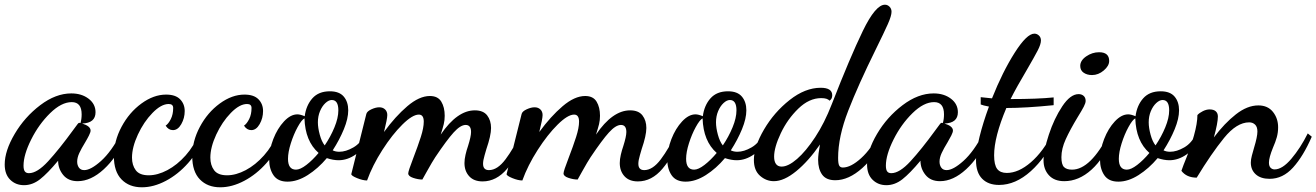

<svg xmlns="http://www.w3.org/2000/svg" viewBox="-46 -740 5595 816"><path d="M-26 -41Q-26 -99 16.5 -171Q59 -243 125 -293Q191 -343 257 -343Q301 -343 330.5 -320.5Q360 -298 360 -263Q360 -217 303 -215Q339 -204 339 -185Q339 -178 332 -164Q325 -150 316 -135Q300 -109 291 -89.5Q282 -70 282 -53Q282 -38 289.5 -27.5Q297 -17 312 -17Q340 -17 383.5 -56Q427 -95 468 -173L487 -154Q450 -71 395 -20.5Q340 30 284 30Q244 30 222.5 3.5Q201 -23 201 -57Q156 -3 124 22Q92 47 56 47Q21 47 -2.5 24Q-26 1 -26 -41ZM264 -186 284 -213Q287 -218 292 -218L296 -217Q301 -233 301 -254Q301 -306 259 -306Q215 -306 167 -259Q119 -212 86.5 -147Q54 -82 54 -36Q54 -19 59.5 -11.5Q65 -4 77 -4Q112 -4 158.5 -54.5Q205 -105 264 -186Z M438 -76Q438 -140 470.5 -201Q503 -262 555 -300Q607 -338 660 -338Q700 -338 719.5 -318Q739 -298 739 -268Q739 -238 724.5 -212.5Q710 -187 689 -187Q670 -187 658 -206Q670 -214 680 -234Q690 -254 690 -281Q690 -298 671 -298Q639 -298 602 -260Q565 -222 540 -168Q515 -114 515 -70Q515 -38 531 -16.5Q547 5 586 5Q624 5 665.5 -17Q707 -39 743 -79.5Q779 -120 800 -173L820 -155Q796 -95 753.5 -47Q711 1 659 28.5Q607 56 557 56Q503 56 470.5 22.5Q438 -11 438 -76Z M771 -76Q771 -140 803.5 -201Q836 -262 888 -300Q940 -338 993 -338Q1033 -338 1052.5 -318Q1072 -298 1072 -268Q1072 -238 1057.5 -212.5Q1043 -187 1022 -187Q1003 -187 991 -206Q1003 -214 1013 -234Q1023 -254 1023 -281Q1023 -298 1004 -298Q972 -298 935 -260Q898 -222 873 -168Q848 -114 848 -70Q848 -38 864 -16.5Q880 5 919 5Q957 5 998.5 -17Q1040 -39 1076 -79.5Q1112 -120 1133 -173L1153 -155Q1129 -95 1086.5 -47Q1044 1 992 28.5Q940 56 890 56Q836 56 803.5 22.5Q771 -11 771 -76Z M1098 -62Q1098 -104 1115.5 -149Q1133 -194 1161 -224Q1189 -254 1218 -254Q1230 -254 1249 -246Q1255 -292 1281.5 -322Q1308 -352 1356 -352Q1396 -352 1415 -329.5Q1434 -307 1434 -271Q1434 -236 1415.5 -191Q1397 -146 1368 -101Q1380 -95 1396 -95Q1424 -95 1456 -113.5Q1488 -132 1505 -170L1523 -157Q1502 -109 1466.5 -84Q1431 -59 1393 -59Q1370 -59 1343 -68Q1306 -24 1262 4Q1218 32 1176 32Q1135 32 1116.5 5Q1098 -22 1098 -62ZM1392 -271Q1392 -315 1364 -315Q1351 -315 1337 -302Q1323 -289 1314 -267.5Q1305 -246 1305 -220Q1305 -197 1313 -167.5Q1321 -138 1334 -122Q1359 -159 1375.5 -199Q1392 -239 1392 -271ZM1308 -90Q1251 -140 1248 -237Q1236 -231 1219 -200Q1202 -169 1190 -131Q1178 -93 1178 -65Q1178 -19 1212 -19Q1230 -19 1256 -39Q1282 -59 1308 -90Z M1928 -47Q1928 -63 1932.5 -82.5Q1937 -102 1943 -119Q1956 -160 1956 -179Q1956 -209 1933 -209Q1911 -209 1882 -177Q1853 -145 1804 -72Q1792 -54 1768 -11L1749 23Q1731 23 1710 16Q1689 9 1689 -3Q1689 -13 1710 -67Q1730 -119 1742.5 -158Q1755 -197 1755 -223Q1755 -253 1734 -253Q1707 -253 1664 -210.5Q1621 -168 1579 -102.5Q1537 -37 1514 27Q1496 27 1471.5 17Q1447 7 1447 0L1511 -256Q1514 -267 1532.5 -275.5Q1551 -284 1566 -284Q1581 -284 1590.5 -275Q1600 -266 1600 -251Q1600 -235 1586 -179Q1634 -245 1685 -288.5Q1736 -332 1781 -332Q1815 -332 1829.5 -308Q1844 -284 1844 -248Q1844 -229 1840 -212.5Q1836 -196 1827 -168Q1897 -271 1972 -271Q2008 -271 2024.5 -249.5Q2041 -228 2041 -196Q2041 -164 2021 -106Q2020 -102 2013.5 -80Q2007 -58 2007 -44Q2007 -17 2032 -17Q2068 -17 2102.5 -63Q2137 -109 2167 -173L2184 -152Q2155 -77 2109.5 -23Q2064 31 2005 31Q1968 31 1948 9Q1928 -13 1928 -47Z M2588 -47Q2588 -63 2592.5 -82.5Q2597 -102 2603 -119Q2616 -160 2616 -179Q2616 -209 2593 -209Q2571 -209 2542 -177Q2513 -145 2464 -72Q2452 -54 2428 -11L2409 23Q2391 23 2370 16Q2349 9 2349 -3Q2349 -13 2370 -67Q2390 -119 2402.5 -158Q2415 -197 2415 -223Q2415 -253 2394 -253Q2367 -253 2324 -210.5Q2281 -168 2239 -102.5Q2197 -37 2174 27Q2156 27 2131.5 17Q2107 7 2107 0L2171 -256Q2174 -267 2192.5 -275.5Q2211 -284 2226 -284Q2241 -284 2250.5 -275Q2260 -266 2260 -251Q2260 -235 2246 -179Q2294 -245 2345 -288.5Q2396 -332 2441 -332Q2475 -332 2489.5 -308Q2504 -284 2504 -248Q2504 -229 2500 -212.5Q2496 -196 2487 -168Q2557 -271 2632 -271Q2668 -271 2684.5 -249.5Q2701 -228 2701 -196Q2701 -164 2681 -106Q2680 -102 2673.5 -80Q2667 -58 2667 -44Q2667 -17 2692 -17Q2728 -17 2762.5 -63Q2797 -109 2827 -173L2844 -152Q2815 -77 2769.5 -23Q2724 31 2665 31Q2628 31 2608 9Q2588 -13 2588 -47Z M2790 -62Q2790 -104 2807.5 -149Q2825 -194 2853 -224Q2881 -254 2910 -254Q2922 -254 2941 -246Q2947 -292 2973.5 -322Q3000 -352 3048 -352Q3088 -352 3107 -329.5Q3126 -307 3126 -271Q3126 -236 3107.5 -191Q3089 -146 3060 -101Q3072 -95 3088 -95Q3116 -95 3148 -113.5Q3180 -132 3197 -170L3215 -157Q3194 -109 3158.5 -84Q3123 -59 3085 -59Q3062 -59 3035 -68Q2998 -24 2954 4Q2910 32 2868 32Q2827 32 2808.5 5Q2790 -22 2790 -62ZM3084 -271Q3084 -315 3056 -315Q3043 -315 3029 -302Q3015 -289 3006 -267.5Q2997 -246 2997 -220Q2997 -197 3005 -167.5Q3013 -138 3026 -122Q3051 -159 3067.5 -199Q3084 -239 3084 -271ZM3000 -90Q2943 -140 2940 -237Q2928 -231 2911 -200Q2894 -169 2882 -131Q2870 -93 2870 -65Q2870 -19 2904 -19Q2922 -19 2948 -39Q2974 -59 3000 -90Z M3158 -60Q3158 -116 3201 -189.5Q3244 -263 3310 -315Q3376 -367 3442 -367Q3491 -367 3491 -335Q3491 -319 3479 -312Q3471 -323 3444 -323Q3393 -323 3347 -278.5Q3301 -234 3272.5 -174Q3244 -114 3244 -74Q3244 -54 3252 -43Q3260 -32 3276 -32Q3304 -32 3341.5 -64.5Q3379 -97 3418.5 -157Q3458 -217 3489 -297Q3567 -497 3621 -608.5Q3675 -720 3715 -720Q3726 -720 3734.5 -711.5Q3743 -703 3743 -690Q3743 -673 3727.5 -638Q3712 -603 3675 -528Q3602 -380 3559 -269.5Q3516 -159 3516 -69Q3516 -45 3520.5 -36.5Q3525 -28 3536 -28Q3570 -28 3614 -68Q3658 -108 3691 -176L3710 -160Q3677 -78 3619 -26Q3561 26 3504 26Q3465 26 3448 2Q3431 -22 3431 -61Q3431 -84 3439 -126Q3390 -55 3338 -12.5Q3286 30 3243 30Q3210 30 3184 7Q3158 -16 3158 -60Z M3639 -41Q3639 -99 3681.5 -171Q3724 -243 3790 -293Q3856 -343 3922 -343Q3966 -343 3995.5 -320.5Q4025 -298 4025 -263Q4025 -217 3968 -215Q4004 -204 4004 -185Q4004 -178 3997 -164Q3990 -150 3981 -135Q3965 -109 3956 -89.5Q3947 -70 3947 -53Q3947 -38 3954.5 -27.5Q3962 -17 3977 -17Q4005 -17 4048.5 -56Q4092 -95 4133 -173L4152 -154Q4115 -71 4060 -20.5Q4005 30 3949 30Q3909 30 3887.5 3.5Q3866 -23 3866 -57Q3821 -3 3789 22Q3757 47 3721 47Q3686 47 3662.5 24Q3639 1 3639 -41ZM3929 -186 3949 -213Q3952 -218 3957 -218L3961 -217Q3966 -233 3966 -254Q3966 -306 3924 -306Q3880 -306 3832 -259Q3784 -212 3751.5 -147Q3719 -82 3719 -36Q3719 -19 3724.5 -11.5Q3730 -4 3742 -4Q3777 -4 3823.5 -54.5Q3870 -105 3929 -186Z M4102 -59Q4102 -98 4117 -158.5Q4132 -219 4157 -287Q4131 -292 4122 -296V-327Q4146 -324 4170 -322Q4215 -435 4266.5 -516Q4318 -597 4350 -597Q4361 -597 4369.5 -589Q4378 -581 4378 -568Q4378 -552 4364 -525Q4350 -498 4318 -443Q4274 -369 4249 -319Q4364 -319 4432 -326V-293Q4314 -281 4231 -281Q4179 -158 4179 -80Q4179 -39 4192 -22Q4205 -5 4233 -5Q4283 -5 4335.5 -50.5Q4388 -96 4427 -174L4441 -164Q4400 -71 4335 -12.5Q4270 46 4200 46Q4154 46 4128 19.5Q4102 -7 4102 -59Z M4545 -460Q4545 -483 4570.5 -500.5Q4596 -518 4625 -518Q4668 -518 4668 -481Q4668 -460 4645 -440.5Q4622 -421 4595 -421Q4574 -421 4559.5 -431Q4545 -441 4545 -460ZM4389 -59Q4389 -99 4411.5 -167.5Q4434 -236 4468.5 -288Q4503 -340 4538 -340Q4551 -340 4559.5 -332.5Q4568 -325 4568 -311Q4568 -302 4560 -286.5Q4552 -271 4534 -242Q4502 -189 4483.5 -148.5Q4465 -108 4465 -72Q4465 -41 4476 -30Q4487 -19 4510 -19Q4589 -19 4667 -172L4682 -156Q4647 -68 4593 -19Q4539 30 4477 30Q4435 30 4412 5Q4389 -20 4389 -59Z M4629 -62Q4629 -104 4646.5 -149Q4664 -194 4692 -224Q4720 -254 4749 -254Q4761 -254 4780 -246Q4786 -292 4812.5 -322Q4839 -352 4887 -352Q4927 -352 4946 -329.5Q4965 -307 4965 -271Q4965 -236 4946.5 -191Q4928 -146 4899 -101Q4911 -95 4927 -95Q4955 -95 4987 -113.5Q5019 -132 5036 -170L5054 -157Q5033 -109 4997.5 -84Q4962 -59 4924 -59Q4901 -59 4874 -68Q4837 -24 4793 4Q4749 32 4707 32Q4666 32 4647.5 5Q4629 -22 4629 -62ZM4923 -271Q4923 -315 4895 -315Q4882 -315 4868 -302Q4854 -289 4845 -267.5Q4836 -246 4836 -220Q4836 -197 4844 -167.5Q4852 -138 4865 -122Q4890 -159 4906.5 -199Q4923 -239 4923 -271ZM4839 -90Q4782 -140 4779 -237Q4767 -231 4750 -200Q4733 -169 4721 -131Q4709 -93 4709 -65Q4709 -19 4743 -19Q4761 -19 4787 -39Q4813 -59 4839 -90Z M5270 -49Q5270 -62 5274.5 -79Q5279 -96 5284 -113Q5298 -159 5298 -181Q5298 -201 5288 -210.5Q5278 -220 5263 -220Q5210 -220 5156 -153.5Q5102 -87 5040 15Q4997 15 4975 -14L4984 -39Q5043 -182 5043 -251Q5051 -260 5066 -267.5Q5081 -275 5095 -275Q5112 -275 5121 -267Q5130 -259 5130 -245Q5130 -218 5113 -156Q5158 -216 5206.5 -254Q5255 -292 5302 -292Q5342 -292 5364 -264.5Q5386 -237 5386 -199Q5386 -177 5380.5 -157Q5375 -137 5364 -112Q5347 -70 5347 -49Q5347 -34 5354 -27Q5361 -20 5371 -20Q5404 -20 5442.5 -65.5Q5481 -111 5512 -173L5529 -159Q5493 -76 5449.5 -28Q5406 20 5350 20Q5312 20 5291 1Q5270 -18 5270 -49Z"/></svg>

Font: Dancing Script
Style: Bold
Weight: 700
Designer: Pablo Impallari
Foundry: Pablo Impallari
Version: Version 2.000